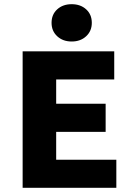

<svg xmlns="http://www.w3.org/2000/svg" viewBox="-20 -896 640 916"><path d="M88 0V-651H525V-517H248V-401H484V-267H248V-134H535V0ZM322 -698Q280 -698 253 -723Q226 -748 226 -787Q226 -827 253 -851.5Q280 -876 322 -876Q364 -876 391 -851.5Q418 -827 418 -787Q418 -748 391 -723Q364 -698 322 -698Z"/></svg>

Font: Source Code Pro ExtraLight ExtraBold
Style: Regular
Weight: 800
Monospace: yes
Version: Version 1.018;hotconv 1.0.116;makeotfexe 2.5.65601